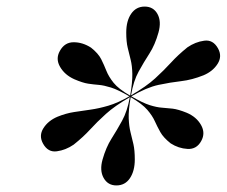

<svg xmlns="http://www.w3.org/2000/svg" viewBox="-20 -812 690 584"><path d="M292 -327Q302.5 -364 319 -390Q335.5 -416 351.2 -444.5Q367 -473 375 -516.5Q328.5 -489.5 301.8 -465.2Q275 -441 254.2 -418.2Q233.5 -395.5 204 -372Q180 -355.5 153 -351.8Q126 -348 111 -375Q97.5 -399 112 -422Q126.5 -445 155 -457Q181 -467.5 205.5 -471.2Q230 -475 255.2 -478.5Q280.5 -482 309.5 -490.5Q338.5 -499 373.5 -519Q339 -539 317.5 -545.8Q296 -552.5 280.5 -553.8Q265 -555 248.2 -557.5Q231.5 -560 206 -571Q177 -584 162.8 -608.5Q148.5 -633 162 -657Q176.5 -683.5 204 -683.5Q231.5 -683.5 257 -667Q279 -649.5 287.8 -632Q296.5 -614.5 303.5 -596.8Q310.5 -579 325.5 -560.2Q340.5 -541.5 376 -521Q383 -562 382.5 -587Q382 -612 377.5 -630Q373 -648 368.5 -666.5Q364 -685 364 -713Q364 -748.5 379 -770.2Q394 -792 420 -792Q446.5 -792 459 -769.5Q471.5 -747 462 -713Q451.5 -675.5 434.5 -649.2Q417.5 -623 401.8 -594.5Q386 -566 378.5 -522Q425 -549 451.8 -573.5Q478.5 -598 499.8 -621.2Q521 -644.5 550 -668Q574 -684.5 601 -688.2Q628 -692 643 -665Q656.5 -641 642 -618Q627.5 -595 599 -583Q564 -569 531.2 -565.2Q498.5 -561.5 462.2 -553.8Q426 -546 379.5 -519Q414 -499 435.5 -492.2Q457 -485.5 472.5 -484.5Q488 -483.5 505 -481.5Q522 -479.5 548 -469Q577.5 -456.5 591.5 -431.8Q605.5 -407 592 -383Q578 -357.5 550.5 -359Q523 -360.5 499 -376Q477 -393.5 467.8 -410Q458.5 -426.5 451 -443.2Q443.5 -460 428 -478Q412.5 -496 377.5 -516.5Q370.5 -476.5 371.5 -452Q372.5 -427.5 377 -409.8Q381.5 -392 385.8 -373.5Q390 -355 390 -327Q390 -292 375.2 -270Q360.5 -248 334 -248Q308 -248 295.2 -270.8Q282.5 -293.5 292 -327Z"/></svg>

Font: Bodoni* 72pt
Style: Italic
Weight: 400
Italic angle: -13°
Version: Version 2.3